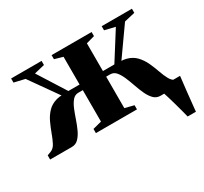

<svg xmlns="http://www.w3.org/2000/svg" viewBox="-141 -714 1168 1097"><g transform="rotate(-30 443.0 -166.0)"><path d="M807 180Q802.5 162 795.8 136.5Q789 111 781.5 84.2Q774 57.5 767 34.2Q760 11 755.5 -2.5L734.5 -43H885.5Q883.5 -24.5 880.8 -1.2Q878 22 875.2 47.2Q872.5 72.5 870 97Q867.5 121.5 865.2 143Q863 164.5 861.5 180ZM3.5 0V-27.5L28.5 -37Q49 -45 61.5 -69Q74 -93 85.5 -124.8Q97 -156.5 111.8 -188.5Q126.5 -220.5 150 -245.2Q173.5 -270 211 -280.2Q248.5 -290.5 306 -277.5L276.5 -237L112.5 -469L42 -485.5V-512.5H243V-485.5L174.5 -469L289.5 -287H363.5V-470L309 -485.5V-512.5H573V-485.5L517.5 -470V-287H593L708 -469L639.5 -485.5V-512.5H839V-485.5L768.5 -469L604.5 -237L575.5 -277.5Q632.5 -290.5 670 -280.2Q707.5 -270 730.8 -245Q754 -220 768.8 -188Q783.5 -156 794.5 -124.2Q805.5 -92.5 818.5 -68.5Q831.5 -44.5 852.5 -36.5L877.5 -27.5V0H732Q706 0 688.2 -18Q670.5 -36 657.2 -64.5Q644 -93 633 -125Q622 -157 610 -185.2Q598 -213.5 582.5 -231.8Q567 -250 544 -250H517.5V-42.5L576.5 -27.5V0H305.5V-27.5L363.5 -42.5V-250H333.5Q311 -250 295.5 -231.8Q280 -213.5 268.2 -185.2Q256.5 -157 245.8 -125Q235 -93 221.8 -64.5Q208.5 -36 190.8 -18Q173 0 147 0Z"/></g></svg>

Font: Merriweather 120pt ExtraBold
Style: Regular
Weight: 800
Version: Version 2.100